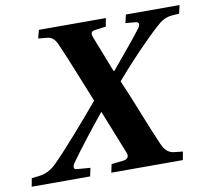

<svg xmlns="http://www.w3.org/2000/svg" viewBox="-98 -779 954 867"><g transform="rotate(-10 379.0 -346.0)"><path d="M-21 0H247L255 -38L193 -43C178 -44 177 -56 189 -74C232 -134 291 -209 346 -277H348L428 -76C435 -58 426 -46 406 -44L352 -38L344 0H672L679 -38L641 -42C613 -45 598 -60 584 -91C543 -184 502 -297 457 -399C520 -473 607 -564 664 -615C686 -636 708 -650 740 -652L770 -654L779 -692H533L524 -654L571 -650C587 -648 588 -636 576 -620C539 -571 485 -508 437 -450H434L370 -614C362 -634 364 -645 383 -647L434 -654L441 -692H134L124 -654L167 -650C184 -648 198 -638 209 -614C248 -527 286 -426 324 -334C253 -249 159 -141 104 -86C78 -59 50 -45 21 -42L-14 -38Z"/></g></svg>

Font: Heuristica
Style: Bold Italic
Weight: 700
Italic angle: -13°
Version: Version 1.0.1